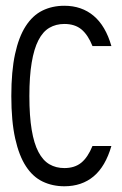

<svg xmlns="http://www.w3.org/2000/svg" viewBox="-20 -650 425 670"><path d="M204.6 -629.9Q265.1 -629.9 306.9 -594.7Q348.6 -559.6 368.7 -489.3H302.7Q287.1 -528.3 264.2 -547.4Q241.2 -566.4 204.6 -566.4Q175.3 -566.4 152.3 -553Q129.4 -539.6 114 -509.5Q98.6 -479.5 90.6 -431.6Q82.5 -383.8 82.5 -314.9Q82.5 -245.1 90.6 -197Q98.6 -148.9 114.3 -119.4Q129.9 -89.8 152.6 -76.7Q175.3 -63.5 204.6 -63.5Q240.7 -63.5 263.7 -82.3Q286.6 -101.1 302.7 -140.6H368.7Q348.1 -69.3 306.9 -34.7Q265.6 0 204.6 0Q163.1 0 128.9 -16.4Q94.7 -32.7 70.6 -69.6Q46.4 -106.4 33 -166.7Q19.5 -227.1 19.5 -314.9Q19.5 -401.4 32.5 -461.2Q45.4 -521 69.6 -558.6Q93.8 -596.2 127.9 -613Q162.1 -629.9 204.6 -629.9Z"/></svg>

Font: Fibel Sued LRS
Style: Regular
Weight: 400
Designer: Peter Wiegel
Foundry: Peter Wiegel
Version: Version 000.000